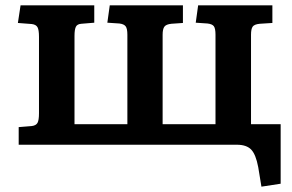

<svg xmlns="http://www.w3.org/2000/svg" viewBox="-20 -542 1094 719"><path d="M959 157 947 84Q938 36 920.5 18Q903 0 867 0H50V-66L99 -70Q115 -72 120.5 -82Q126 -92 126 -118V-404Q126 -430 120.5 -440Q115 -450 99 -452L47 -456L57 -522H333V-457L285 -453Q269 -452 264 -441.5Q259 -431 259 -408V-77H457V-412Q457 -435 450.5 -443.5Q444 -452 427 -454L382 -457L391 -522H665V-456L622 -453Q602 -451 595.5 -442Q589 -433 589 -412V-77H787V-412Q787 -435 781 -443.5Q775 -452 757 -454L713 -457L722 -522H1000V-456L953 -453Q932 -451 926 -442Q920 -433 920 -412V-77H1031V146Z"/></svg>

Font: Literata 7pt SemiBold
Style: Regular
Weight: 600
Designer: Latin by Veronika Burian and Jose Scaglione. Greek by Irene Vlachou. Cyrillic by Vera Evstafieva.
Foundry: TypeTogether
Version: Version 3.002